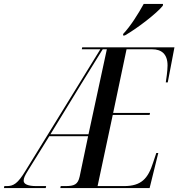

<svg xmlns="http://www.w3.org/2000/svg" viewBox="-77 -954 905 974"><path d="M548 -782 547 -774H556C621 -811 720 -888 749 -925L750 -934H652C624 -883 585 -821 548 -782ZM-57 0H155L157 -10H107C65 -10 43 -20 43 -37C43 -51 49 -63 65 -89L173 -263H370L327 -58C318 -18 300 -10 254 -10H231L229 0H682L726 -178H716L700 -130C674 -48 640 -10 552 -10H418L495 -371H682L684 -381H497L565 -704H695C741 -704 773 -681 773 -622C773 -593 766 -550 764 -536H774L808 -714H340L338 -704H432L52 -87C13 -23 -8 -10 -43 -10H-55ZM179 -273 335 -528C373 -589 398 -630 444 -704H465L372 -273Z"/></svg>

Font: Noto Serif Display ExtraCondensed Medium
Style: Italic
Weight: 500
Width: 2
Italic angle: -12°
Designer: Monotype Design Team
Foundry: Monotype Imaging Inc.
Version: Version 2.009